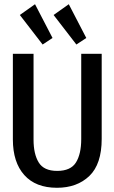

<svg xmlns="http://www.w3.org/2000/svg" viewBox="-20 -878 540 910"><path d="M250 12Q149 12 95 -48.5Q41 -109 41 -217V-623H139V-216Q139 -148 163.5 -108Q188 -68 251 -68Q315 -68 340 -108Q365 -148 365 -219V-623H462V-220Q462 -100 403.5 -44Q345 12 250 12ZM182 -667 74 -807 146 -858 229 -698ZM342 -667 234 -807 306 -858 389 -698Z"/></svg>

Font: Inconsolata SemiBold
Style: Regular
Weight: 600
Monospace: yes
Designer: Raph Levien, Cyreal, Brenton Simpson
Foundry: Raph Levien, Cyreal, Google
Version: Version 3.100; ttfautohint (v1.8.4.7-5d5b)